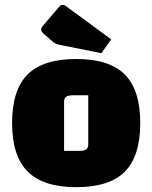

<svg xmlns="http://www.w3.org/2000/svg" viewBox="-20 -759 630 794"><path d="M30 0ZM30 -250Q30 -387 94 -451Q158 -515 295 -515Q432 -515 496 -451Q560 -387 560 -250Q560 -113 496 -49Q432 15 295 15Q159 15 94.5 -49.5Q30 -114 30 -250ZM306 -135Q328 -135 336.5 -141Q345 -147 345 -163V-365H284Q262 -365 253.5 -359Q245 -353 245 -337V-135ZM225 -574Q210 -577 199 -586L161 -619Q150 -629 150 -637Q150 -644 159 -654L222 -728Q228 -735 231.5 -737Q235 -739 240 -739Q246 -739 251 -735L440 -596L399 -539Z"/></svg>

Font: Changa Black
Style: Regular
Weight: 900
Designer: Eduardo Rodriguez Tunni
Foundry: Eduardo Rodriguez Tunni
Version: Version 2.001; ttfautohint (v1.5.10-5e6f)